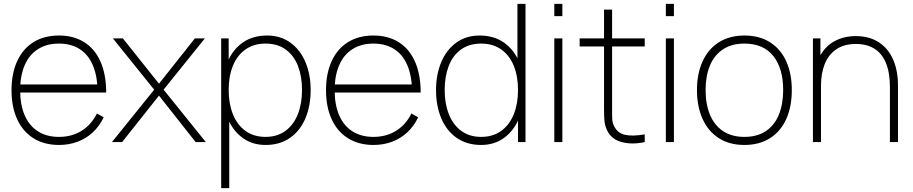

<svg xmlns="http://www.w3.org/2000/svg" viewBox="-20 -740 4757 1000"><path d="M287 15Q211 15 155.2 -19.5Q99.5 -54 69.8 -118.2Q40 -182.5 40 -270Q40 -358 69.8 -422.2Q99.5 -486.5 155 -520.8Q210.5 -555 287 -555Q364 -555 419.2 -520Q474.5 -485 503.8 -418.2Q533 -351.5 533 -258H488V-272Q486 -349.5 462.2 -403.2Q438.5 -457 394 -485Q349.5 -513 287 -513Q223.5 -513 178 -484.2Q132.5 -455.5 108.8 -401Q85 -346.5 85 -270Q85 -193.5 108.8 -139Q132.5 -84.5 178 -55.8Q223.5 -27 287 -27Q353.5 -27 404.2 -58.2Q455 -89.5 485 -149L520 -129Q498 -83 463.5 -50.8Q429 -18.5 384.2 -1.8Q339.5 15 287 15ZM67 -258V-300H507V-258Z M563 0 783 -273 568 -540H620L808 -304L995 -540H1047L832 -273L1052 0H999L808 -242L616 0Z M1363 15Q1293.5 15 1242.8 -22.5Q1192 -60 1165.5 -124.8Q1139 -189.5 1139 -271Q1139 -354 1165.8 -418.2Q1192.5 -482.5 1245 -518.8Q1297.5 -555 1371 -555Q1441.5 -555 1492.8 -517.8Q1544 -480.5 1571 -416Q1598 -351.5 1598 -271Q1598 -189 1570.8 -124Q1543.5 -59 1490.5 -22Q1437.5 15 1363 15ZM1132 240V-540H1171V-115H1174V240ZM1363 -27Q1424 -27 1466.8 -58.5Q1509.5 -90 1531.2 -145.2Q1553 -200.5 1553 -271Q1553 -341.5 1532 -396.2Q1511 -451 1468.2 -482Q1425.5 -513 1363 -513Q1301.5 -513 1258.2 -482.2Q1215 -451.5 1193 -397Q1171 -342.5 1171 -271Q1171 -200.5 1193 -145.2Q1215 -90 1258.2 -58.5Q1301.5 -27 1363 -27Z M1925 15Q1849 15 1793.2 -19.5Q1737.5 -54 1707.8 -118.2Q1678 -182.5 1678 -270Q1678 -358 1707.8 -422.2Q1737.5 -486.5 1793 -520.8Q1848.5 -555 1925 -555Q2002 -555 2057.2 -520Q2112.5 -485 2141.8 -418.2Q2171 -351.5 2171 -258H2126V-272Q2124 -349.5 2100.2 -403.2Q2076.5 -457 2032 -485Q1987.5 -513 1925 -513Q1861.5 -513 1816 -484.2Q1770.5 -455.5 1746.8 -401Q1723 -346.5 1723 -270Q1723 -193.5 1746.8 -139Q1770.5 -84.5 1816 -55.8Q1861.5 -27 1925 -27Q1991.5 -27 2042.2 -58.2Q2093 -89.5 2123 -149L2158 -129Q2136 -83 2101.5 -50.8Q2067 -18.5 2022.2 -1.8Q1977.5 15 1925 15ZM1705 -258V-300H2145V-258Z M2486 15Q2411.5 15 2358.5 -22Q2305.5 -59 2278.2 -124Q2251 -189 2251 -271Q2251 -351.5 2278 -416Q2305 -480.5 2356.2 -517.8Q2407.5 -555 2478 -555Q2551.5 -555 2604 -518.8Q2656.5 -482.5 2683.2 -418.2Q2710 -354 2710 -271Q2710 -189.5 2683.5 -124.8Q2657 -60 2606.2 -22.5Q2555.5 15 2486 15ZM2486 -27Q2547.5 -27 2590.8 -58.5Q2634 -90 2656 -145.2Q2678 -200.5 2678 -271Q2678 -342.5 2656 -397Q2634 -451.5 2590.8 -482.2Q2547.5 -513 2486 -513Q2423.5 -513 2380.8 -482Q2338 -451 2317 -396.2Q2296 -341.5 2296 -271Q2296 -200.5 2317.8 -145.2Q2339.5 -90 2382.2 -58.5Q2425 -27 2486 -27ZM2678 0V-425H2675V-720H2717V0Z M2867 -656V-720H2909V-656ZM2867 0V-540H2909V0Z M3338 0Q3272 14.5 3217.5 -0.2Q3163 -15 3141 -63Q3131 -85.5 3128.5 -108.2Q3126 -131 3126 -171V-179V-690H3168V-179V-162.5Q3167.5 -130 3169.2 -113.5Q3171 -97 3179 -82Q3196.5 -47 3234.5 -38Q3272.5 -29 3338 -40ZM2999 -498V-540H3338V-498Z M3448 -656V-720H3490V-656ZM3448 0V-540H3490V0Z M3857 15Q3778.5 15 3723 -21Q3667.5 -57 3638.8 -121.8Q3610 -186.5 3610 -271Q3610 -356 3639.2 -420.2Q3668.5 -484.5 3724.2 -519.8Q3780 -555 3857 -555Q3936 -555 3991.5 -519.2Q4047 -483.5 4075.5 -419.5Q4104 -355.5 4104 -271Q4104 -185 4075.2 -120.5Q4046.5 -56 3990.8 -20.5Q3935 15 3857 15ZM3857 -27Q3923.5 -27 3968.8 -57.2Q4014 -87.5 4036.5 -142.5Q4059 -197.5 4059 -271Q4059 -384 4007.5 -448.5Q3956 -513 3857 -513Q3790 -513 3744.8 -482.5Q3699.5 -452 3677.2 -397.8Q3655 -343.5 3655 -271Q3655 -197 3678 -142Q3701 -87 3746.2 -57Q3791.5 -27 3857 -27Z M4615 -286Q4615 -362 4594.2 -412Q4573.5 -462 4534 -486.5Q4494.5 -511 4438 -511Q4375 -511 4334.2 -482.2Q4293.5 -453.5 4274.8 -404.8Q4256 -356 4256 -295L4217 -294Q4217 -382.5 4246.5 -440.5Q4276 -498.5 4325.8 -525.2Q4375.5 -552 4438 -552Q4506 -552 4555.2 -521Q4604.5 -490 4630.8 -431.8Q4657 -373.5 4657 -294V0H4615ZM4214 0V-540H4253V-430H4256V0Z"/></svg>

Font: Manrope
Style: Regular
Weight: 400
Designer: Mikhail Sharanda
Foundry: Mikhail Sharanda
Version: Version 4.503